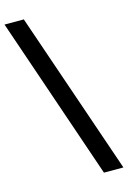

<svg xmlns="http://www.w3.org/2000/svg" viewBox="-205 -879 704 1058"><g transform="rotate(-15 147.5 -350.0)"><path d="M43 -815 362 115H251L-67 -815Z"/></g></svg>

Font: Gontserrat Medium
Style: Regular
Weight: 500
Designer: Julieta Ulanovsky
Foundry: Julieta Ulanovsky
Version: Version 6.001